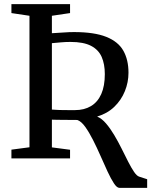

<svg xmlns="http://www.w3.org/2000/svg" viewBox="-20 -763 732 925"><path d="M555 142Q543 142 528.8 120.2Q514.5 98.5 498.2 63.5Q482 28.5 464.5 -11.5Q447 -51.5 428.2 -88.5Q409.5 -125.5 390.5 -152Q371.5 -178.5 352.5 -185Q341.5 -185 324.5 -185.2Q307.5 -185.5 289.2 -185.5Q271 -185.5 255 -185.8Q239 -186 230 -186.5V-53L317.5 -41.5V0H35V-42L122 -53.5V-687L35 -700V-743H317.5V-700L230 -687V-603Q260.5 -604.5 286.8 -606.5Q313 -608.5 336 -608.5Q434 -608.5 491.8 -585.5Q549.5 -562.5 574.2 -518.8Q599 -475 599 -412.5Q599 -366.5 581.5 -323.5Q564 -280.5 530.5 -248.2Q497 -216 448 -201.5Q470.5 -192 491 -168Q511.5 -144 530.2 -112.5Q549 -81 565.8 -47.2Q582.5 -13.5 597.5 16Q612.5 45.5 625.8 65Q639 84.5 650.5 88L689 100.5V142ZM341.5 -232.5Q386 -232.5 418.2 -251.8Q450.5 -271 467.8 -309.8Q485 -348.5 485 -406Q485 -454 469.8 -488.8Q454.5 -523.5 418.5 -542.2Q382.5 -561 319.5 -561Q295 -561 271.8 -558.8Q248.5 -556.5 230 -555V-235Q245 -233.5 267.2 -233Q289.5 -232.5 310.2 -232.5Q331 -232.5 341.5 -232.5Z"/></svg>

Font: Merriweather 48pt
Style: Regular
Weight: 400
Version: Version 2.100